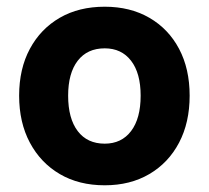

<svg xmlns="http://www.w3.org/2000/svg" viewBox="-20 -537 622 572"><path d="M37 -252Q37 -332 69 -391.5Q101 -451 158 -484Q215 -517 292 -517Q368 -517 425 -484Q482 -451 513.5 -391.5Q545 -332 545 -252Q545 -172 513.5 -112Q482 -52 425 -18.5Q368 15 292 15Q215 15 158 -18.5Q101 -52 69 -112Q37 -172 37 -252ZM399 -252Q399 -319 370.5 -356Q342 -393 292 -393Q240 -393 211.5 -356Q183 -319 183 -252Q183 -184 211.5 -146.5Q240 -109 292 -109Q342 -109 370.5 -146.5Q399 -184 399 -252Z"/></svg>

Font: Overused Grotesk
Style: Bold
Weight: 700
Version: Version 0.003